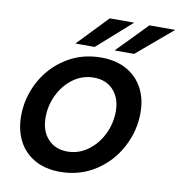

<svg xmlns="http://www.w3.org/2000/svg" viewBox="-85 -841 872 930"><g transform="rotate(10 351.0 -376.0)"><path d="M39 -223Q39 -312 81 -391.5Q123 -471 199.5 -520Q276 -569 373 -569Q447 -569 499.5 -539Q552 -509 579 -457Q606 -405 606 -338Q606 -249 563.5 -168.5Q521 -88 444.5 -38.5Q368 11 271 11Q197 11 144.5 -19.5Q92 -50 65.5 -103Q39 -156 39 -223ZM487 -324Q487 -388 451.5 -427.5Q416 -467 355 -467Q299 -467 254 -434.5Q209 -402 183 -349Q157 -296 157 -237Q157 -171 193 -131.5Q229 -92 289 -92Q344 -92 389.5 -125Q435 -158 461 -211.5Q487 -265 487 -324ZM332 -614H237L380 -763H500ZM526 -614H430L575 -763H702Z"/></g></svg>

Font: Open Sauce Sans SemiBold Italic
Style: Regular
Weight: 600
Italic angle: -10°
Designer: Alfredo Marco Pradil
Foundry: Creative Sauce Fz LLC
Version: Version 1.477